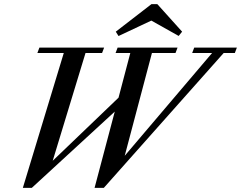

<svg xmlns="http://www.w3.org/2000/svg" viewBox="-20 -892 1159 923"><path d="M855.5 -739.7 838.9 -719.2 707.5 -793 549.8 -718.8 536.6 -739.7 708 -872.1H736.3ZM89.8 11.2 286.6 -637.2H159.7L169.4 -663.1H480.5L470.7 -637.2H391.1L233.4 -119.1L549.8 -422.4L606.4 -637.2H535.6L545.4 -663.1H833.5L823.7 -637.2H710.4L579.6 -143.1L999.5 -637.2H903.8L913.6 -663.1H1118.7L1108.9 -637.2H1055.2L479 11.2H434.6L531.7 -355.5L132.8 11.2Z"/></svg>

Font: Elstob 14pt Medium
Style: Italic
Weight: 500
Italic angle: -20°
Designer: Peter S. Baker
Version: Version 1.015